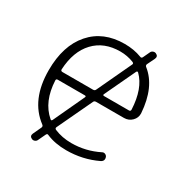

<svg xmlns="http://www.w3.org/2000/svg" viewBox="-143 -686 829 854"><g transform="rotate(30 271.5 -259.5)"><path d="M99 -243Q91 -243 91 -235Q96 -129 159 -75Q165 -69 169 -77L243 -236Q246 -243 238 -243ZM278 -491Q195 -491 145.5 -438.5Q96 -386 91 -292Q91 -283 100 -283H257Q266 -283 269 -290L352 -467Q356 -474 347 -478Q314 -491 278 -491ZM383 -447 309 -290Q306 -283 314 -283H442Q450 -283 450 -292Q445 -398 393 -449Q387 -455 383 -447ZM139 -36Q43 -108 43 -260Q43 -386 106 -458Q169 -530 278 -530Q326 -530 365 -515Q373 -511 377 -519L393 -553Q396 -560 403.5 -563Q411 -566 418 -563Q434 -556 427 -540L408 -501Q405 -493 412 -488Q486 -429 495 -299Q496 -276 479.5 -259.5Q463 -243 439 -243H296Q287 -243 284 -236L200 -58Q196 -50 204 -46Q244 -29 292 -29Q365 -29 431 -62Q438 -66 445.5 -63Q453 -60 456 -53Q463 -34 445 -25Q372 10 288 10Q230 10 186 -9Q179 -13 175 -5L157 33Q154 40 146.5 43Q139 46 132 43Q116 36 123 20L143 -23Q146 -31 139 -36Z"/></g></svg>

Font: Rounded Mplus 1c Light
Style: Regular
Weight: 300
Version: Version 1.059.20150529